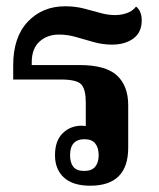

<svg xmlns="http://www.w3.org/2000/svg" viewBox="-20 -580 507 611"><path d="M267 11Q212 11 183.5 -15Q155 -41 155 -86Q155 -132 179.5 -156Q204 -180 240 -180Q246 -180 253 -179V-254Q253 -295 239 -311Q225 -327 173 -327H22V-372Q22 -462 68.5 -511Q115 -560 187 -560Q219 -560 246.5 -553Q274 -546 298.5 -539Q323 -532 346 -532Q365 -532 383 -538Q401 -544 413 -559Q431 -545 431 -515Q431 -477 404.5 -457.5Q378 -438 336 -438Q307 -438 278.5 -446Q250 -454 222.5 -462Q195 -470 168 -470Q130 -470 105.5 -447.5Q81 -425 81 -382V-373H233Q316 -373 352 -340Q388 -307 388 -245V-110Q388 11 267 11ZM248 -36Q272 -36 283 -49.5Q294 -63 294 -86Q294 -110 283 -123.5Q272 -137 249 -137Q203 -137 203 -86Q203 -62 213.5 -49Q224 -36 248 -36Z"/></svg>

Font: Noto Serif Thai SemiCondensed
Style: Bold
Weight: 700
Width: 4
Designer: Monotype Design Team
Foundry: Monotype Imaging Inc.
Version: Version 2.002; ttfautohint (v1.8.4.7-5d5b)